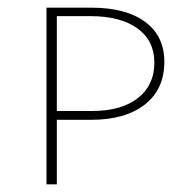

<svg xmlns="http://www.w3.org/2000/svg" viewBox="-20 -480 499 500"><path d="M408 -319Q408 -248 357.5 -208Q307 -168 217 -168H128V0H101V-460H218Q308 -460 358 -423Q408 -386 408 -319ZM382 -317Q382 -374 338 -406Q294 -438 215 -438H128V-191H220Q296 -191 339 -224.5Q382 -258 382 -317Z"/></svg>

Font: Ysabeau SC Extralight
Style: Regular
Weight: 200
Designer: Christian Thalmann (Catharsis Fonts)
Version: Version 0.003